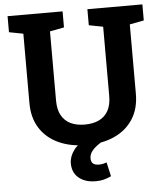

<svg xmlns="http://www.w3.org/2000/svg" viewBox="-60 -764 879 1024"><g transform="rotate(-5 379.5 -252.0)"><path d="M378.9 10.3Q294.4 10.3 230.2 -19Q166 -48.3 130.4 -104Q94.7 -159.7 94.7 -239.3V-610.4L19 -625V-710.9H313.5V-625L237.3 -610.4V-239.3Q237.3 -192.4 254.4 -161.1Q271.5 -129.9 303.2 -114.5Q335 -99.1 378.9 -99.1Q423.8 -99.1 455.8 -114.5Q487.8 -129.9 504.9 -161.1Q522 -192.4 522 -239.3V-610.4L446.3 -625V-710.9H740.7V-625L664.6 -610.4V-239.3Q664.6 -159.7 628.7 -103.8Q592.8 -47.9 528.6 -18.8Q464.4 10.3 378.9 10.3ZM410.6 207Q355.5 207 321 179Q286.6 150.9 286.6 100.6Q286.6 64 312.7 29.1Q338.9 -5.9 400.4 -29.3L461.4 0Q425.8 22 409.7 41.5Q393.6 61 393.6 83Q393.6 101.6 403.8 110.8Q414.1 120.1 436 120.1Q447.8 120.1 457.5 117.9Q467.3 115.7 477.1 112.3L494.1 187.5Q477.1 195.8 457 201.4Q437 207 410.6 207Z"/></g></svg>

Font: Roboto Slab LO
Style: Bold
Weight: 700
Designer: Google
Version: Version 2.000